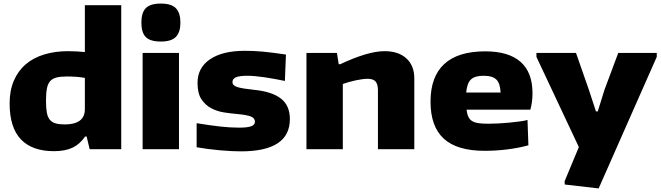

<svg xmlns="http://www.w3.org/2000/svg" viewBox="-20 -837 3708 1077"><path d="M283 11Q160 11 97 -55.5Q34 -122 34 -257Q34 -329 57.5 -384Q81 -439 124 -476Q167 -513 228 -531.5Q289 -550 363 -550Q388 -550 411.5 -548.5Q435 -547 456 -545V-808H660V0H483L466 -71H457Q428 -28 386.5 -8.5Q345 11 283 11ZM343 -139Q398 -139 427 -160Q456 -181 456 -225V-400Q413 -408 357 -408Q321 -408 298 -402.5Q275 -397 261.5 -382Q248 -367 243 -340Q238 -313 238 -270Q238 -232 242.5 -206.5Q247 -181 259 -166Q271 -151 291.5 -145Q312 -139 343 -139Z M882 -604Q823 -604 798 -629Q773 -654 773 -710Q773 -766 798 -791.5Q823 -817 882 -817Q942 -817 967 -790.5Q992 -764 992 -710Q992 -657 967 -630.5Q942 -604 882 -604ZM780 -540H984V0H780Z M1332 12Q1281 12 1213.5 6Q1146 0 1083 -11V-146Q1156 -134 1213 -127.5Q1270 -121 1321 -121Q1369 -121 1389.5 -129Q1410 -137 1410 -154Q1410 -174 1388.5 -183Q1367 -192 1315 -197Q1279 -200 1239 -206Q1199 -212 1165.5 -229.5Q1132 -247 1110 -280Q1088 -313 1088 -372Q1088 -457 1158 -504.5Q1228 -552 1353 -552Q1377 -552 1401.5 -551Q1426 -550 1453 -547.5Q1480 -545 1512 -541Q1544 -537 1584 -531L1578 -383Q1516 -396 1460.5 -404Q1405 -412 1368 -412Q1323 -412 1303.5 -403.5Q1284 -395 1284 -377Q1284 -357 1311.5 -348.5Q1339 -340 1406 -333Q1506 -323 1556 -284Q1606 -245 1606 -169Q1606 12 1332 12Z M1699 -540H1870L1880 -477H1889Q2044 -550 2137 -550Q2215 -550 2259.5 -509.5Q2304 -469 2304 -397V0H2100V-330Q2100 -365 2086.5 -380Q2073 -395 2043 -395Q2017 -395 1978.5 -387Q1940 -379 1903 -366V0H1699Z M2699 9Q2544 9 2469.5 -59Q2395 -127 2395 -267Q2395 -407 2472 -478Q2549 -549 2702 -549Q2833 -549 2900 -490Q2967 -431 2967 -314Q2967 -265 2955 -222H2597Q2600 -197 2607.5 -181.5Q2615 -166 2629 -157.5Q2643 -149 2665 -146Q2687 -143 2719 -143Q2745 -143 2775.5 -144.5Q2806 -146 2836 -149Q2866 -152 2893 -155.5Q2920 -159 2939 -164L2944 -22Q2890 -7 2826 1Q2762 9 2699 9ZM2692 -412Q2644 -412 2622 -391.5Q2600 -371 2595 -318H2788Q2786 -369 2764.5 -390.5Q2743 -412 2692 -412Z M3148 198 3147 180 3227 -12 2989 -518V-540H3211L3283 -334L3323 -212H3333L3371 -334L3448 -540H3664V-518L3338 220Z"/></svg>

Font: Encode Sans Wide
Style: ExtraBold
Weight: 800
Designer: Pablo Impallari, Andres Torresi
Foundry: Pablo Impallari, Andres Torresi
Version: Version 1.000; ttfautohint (v1.00) -l 8 -r 50 -G 200 -x 14 -